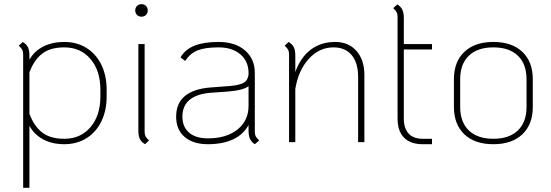

<svg xmlns="http://www.w3.org/2000/svg" viewBox="-20 -681 2638 920"><path d="M91 -420Q91 -434 87 -442Q83 -450 70 -462L89 -480Q107 -469 114 -454.5Q121 -440 121 -414V-395Q144 -436 187.5 -458Q231 -480 288 -480Q348 -480 394 -451.5Q440 -423 465.5 -371Q491 -319 491 -251V-219Q491 -151 465.5 -99Q440 -47 394 -18.5Q348 10 288 10Q231 10 188 -12.5Q145 -35 121 -78V219H91ZM461 -219V-251Q461 -343 413.5 -398.5Q366 -454 288 -454Q220 -454 181 -423Q142 -392 121 -334V-136Q142 -78 181 -47Q220 -16 288 -16Q366 -16 413.5 -71.5Q461 -127 461 -219Z M628 -631Q628 -644 636.5 -652.5Q645 -661 658 -661Q671 -661 679.5 -652.5Q688 -644 688 -631Q688 -618 679.5 -609.5Q671 -601 658 -601Q645 -601 636.5 -609.5Q628 -618 628 -631ZM643 -56V-470H673V-50Q673 -37 677 -28.5Q681 -20 694 -8L675 10Q657 -1 650 -15.5Q643 -30 643 -56Z M1222 -8 1201 10Q1184 -1 1177.5 -16Q1171 -31 1171 -56V-82Q1146 -36 1096.5 -13Q1047 10 976 10Q905 10 864.5 -25Q824 -60 824 -122Q824 -249 990 -262L1082 -269Q1129 -273 1148.5 -285Q1168 -297 1171 -324V-331Q1171 -387 1132 -420.5Q1093 -454 1027 -454Q962 -454 926.5 -439.5Q891 -425 867 -389L845 -406Q867 -444 911.5 -462Q956 -480 1027 -480Q1107 -480 1154 -439.5Q1201 -399 1201 -331V-50Q1201 -37 1205 -28.5Q1209 -20 1222 -8ZM1171 -174V-268Q1145 -248 1069 -242L995 -237Q854 -227 854 -122Q854 -73 886 -45.5Q918 -18 976 -18Q1065 -18 1118 -60.5Q1171 -103 1171 -174Z M1726 -322V0H1696V-312Q1696 -380 1665 -417Q1634 -454 1578 -454Q1510 -454 1460 -399.5Q1410 -345 1395 -255V0H1365V-420Q1365 -434 1361 -442Q1357 -450 1344 -462L1363 -480Q1381 -469 1388 -454.5Q1395 -440 1395 -414V-336Q1420 -406 1469 -443Q1518 -480 1586 -480Q1650 -480 1688 -437Q1726 -394 1726 -322Z M1915 -444V-112Q1915 -66 1938 -41Q1961 -16 2005 -16H2050V10H2005Q1947 10 1916 -21.5Q1885 -53 1885 -112V-600Q1885 -614 1881 -622Q1877 -630 1864 -642L1884 -660Q1901 -649 1908 -634Q1915 -619 1915 -594V-470H2050V-444Z M2155 -169V-301Q2155 -385 2205 -432.5Q2255 -480 2344 -480Q2433 -480 2483 -432.5Q2533 -385 2533 -301V-169Q2533 -85 2483 -37.5Q2433 10 2344 10Q2255 10 2205 -37.5Q2155 -85 2155 -169ZM2503 -169V-301Q2503 -374 2461.5 -414Q2420 -454 2344 -454Q2268 -454 2226.5 -414Q2185 -374 2185 -301V-169Q2185 -96 2226.5 -56Q2268 -16 2344 -16Q2420 -16 2461.5 -56Q2503 -96 2503 -169Z"/></svg>

Font: KoHo ExtraLight
Style: Regular
Weight: 275
Version: Version 1.000; ttfautohint (v1.6)